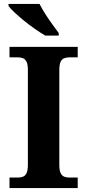

<svg xmlns="http://www.w3.org/2000/svg" viewBox="-20 -951 441 971"><path d="M28 0V-53H70Q84.6 -53 96.3 -57.5Q108 -62 114.5 -76Q121 -90 121 -118V-596Q121 -624.9 114.3 -638.4Q107.6 -652 96.3 -656.5Q85 -661 70 -661H28V-714H373V-661H331Q317.1 -661 305 -656.5Q293 -652 286.5 -638.5Q280 -624.9 280 -596V-118Q280 -90 286.5 -76Q293 -62 305 -57.5Q317.1 -53 331 -53H373V0ZM209 -771Q185 -785 157 -804.5Q129 -824 102 -846Q75 -868 53.5 -888Q32 -908 23 -921V-931H180Q191 -909 208 -882Q225 -855 244 -829Q263 -803 277 -784V-771Z"/></svg>

Font: Noto Serif Tamil
Style: Italic
Weight: 400
Italic angle: -12°
Designer: Indian Type Foundry, Tom Grace, and the Monotype Design Team
Foundry: Monotype Imaging Inc.
Version: Version 2.003